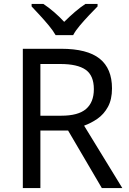

<svg xmlns="http://www.w3.org/2000/svg" viewBox="-20 -1057 662 984"><path d="M294 -807Q427 -807 490.5 -756.5Q554 -706 554 -604Q554 -547 533 -509Q512 -471 479.5 -448.5Q447 -426 411 -413L607 -93H502L329 -388H187V-93H97V-807ZM289 -729H187V-464H294Q381 -464 421 -498.5Q461 -533 461 -600Q461 -670 419 -699.5Q377 -729 289 -729ZM265 -877Q252 -900 230 -926.5Q208 -953 184 -979Q160 -1005 142 -1024V-1037H202Q228 -1020 256 -996Q284 -972 309 -945Q336 -972 364 -996Q392 -1020 418 -1037H480V-1024Q461 -1005 436.5 -979Q412 -953 389.5 -926.5Q367 -900 355 -877Z"/></svg>

Font: Noto Sans Kannada UI
Style: Regular
Weight: 400
Designer: Jelle Bosma - Monotype Design Team
Foundry: Monotype Imaging Inc.
Version: Version 2.005; ttfautohint (v1.8.4.7-5d5b)